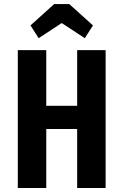

<svg xmlns="http://www.w3.org/2000/svg" viewBox="-20 -938 604 958"><path d="M68.8 0H210.8V-294.4H365V0H507V-687.8H365V-410H210.8V-687.8H68.8ZM250.2 -917.6 132.2 -811.2 172.8 -747.4 288 -823 403.2 -747.4 443.8 -811.2 325.8 -917.6Z"/></svg>

Font: Secuela Light
Style: Regular
Weight: 300
Designer: Fernando Haro
Foundry: deFharo
Version: Version 1.708